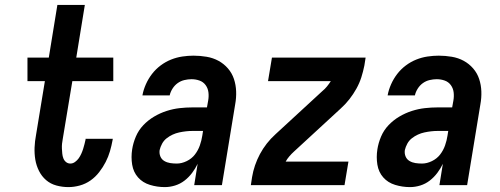

<svg xmlns="http://www.w3.org/2000/svg" viewBox="-20 -755 2040 783"><path d="M259 8Q234 8 210 1.5Q186 -5 168 -20.5Q150 -36 139 -58Q128 -80 124 -104Q120 -128 121 -153.5Q122 -179 127 -205L163 -424H92V-520H179L214 -735H326L291 -520H442V-424H275L236 -189Q234 -179 233 -169Q232 -159 232.5 -148.5Q233 -138 234 -128Q235 -118 238.5 -109Q242 -100 249.5 -94Q257 -88 267 -88Q277 -88 286 -94.5Q295 -101 301 -109.5Q307 -118 311.5 -128Q316 -138 319 -147.5Q322 -157 324.5 -167Q327 -177 329 -186V-189H440L439 -183Q435 -161 428.5 -138.5Q422 -116 411 -94.5Q400 -73 384.5 -53Q369 -33 349 -19Q329 -5 305.5 1.5Q282 8 259 8Z M652 8Q621 8 591.5 -1Q562 -10 543 -31.5Q524 -53 519 -83.5Q514 -114 519 -146Q523 -172 534 -198Q545 -224 564.5 -244.5Q584 -265 608.5 -279.5Q633 -294 659.5 -302.5Q686 -311 712.5 -314Q739 -317 765 -317H824L829 -345Q832 -362 830 -378.5Q828 -395 818.5 -408Q809 -421 793.5 -426.5Q778 -432 761 -432Q747 -432 732 -428.5Q717 -425 704.5 -416Q692 -407 683.5 -393.5Q675 -380 672 -366H561V-367Q565 -389 575 -411.5Q585 -434 600 -453.5Q615 -473 635 -488Q655 -503 677.5 -512Q700 -521 723.5 -524.5Q747 -528 769 -528Q796 -528 822.5 -523.5Q849 -519 871 -507Q893 -495 909.5 -476Q926 -457 934 -433Q942 -409 943 -382.5Q944 -356 939 -329L885 0H772L786 -87Q777 -68 763.5 -50Q750 -32 732.5 -18.5Q715 -5 694 1.5Q673 8 652 8ZM701 -88Q721 -88 741.5 -98Q762 -108 775 -125Q788 -142 795 -162Q802 -182 805 -202L808 -221H765Q752 -221 738.5 -219.5Q725 -218 711 -215Q697 -212 684 -206Q671 -200 659.5 -191Q648 -182 641 -169Q634 -156 631 -143Q629 -129 634 -117Q639 -105 650 -98.5Q661 -92 674 -90Q687 -88 701 -88Z M1003 0 1008 -33Q1012 -57 1020 -80.5Q1028 -104 1040 -126.5Q1052 -149 1068 -169.5Q1084 -190 1104 -208L1294 -383Q1305 -392 1313.5 -402.5Q1322 -413 1329 -424H1073L1089 -520H1471L1466 -488Q1461 -463 1453.5 -439.5Q1446 -416 1433.5 -393.5Q1421 -371 1405 -350.5Q1389 -330 1369 -312L1179 -137Q1169 -128 1160 -117.5Q1151 -107 1145 -96H1401L1385 0Z M1652 8Q1621 8 1591.5 -1Q1562 -10 1543 -31.5Q1524 -53 1519 -83.5Q1514 -114 1519 -146Q1523 -172 1534 -198Q1545 -224 1564.5 -244.5Q1584 -265 1608.5 -279.5Q1633 -294 1659.5 -302.5Q1686 -311 1712.5 -314Q1739 -317 1765 -317H1824L1829 -345Q1832 -362 1830 -378.5Q1828 -395 1818.5 -408Q1809 -421 1793.5 -426.5Q1778 -432 1761 -432Q1747 -432 1732 -428.5Q1717 -425 1704.5 -416Q1692 -407 1683.5 -393.5Q1675 -380 1672 -366H1561V-367Q1565 -389 1575 -411.5Q1585 -434 1600 -453.5Q1615 -473 1635 -488Q1655 -503 1677.5 -512Q1700 -521 1723.5 -524.5Q1747 -528 1769 -528Q1796 -528 1822.5 -523.5Q1849 -519 1871 -507Q1893 -495 1909.5 -476Q1926 -457 1934 -433Q1942 -409 1943 -382.5Q1944 -356 1939 -329L1885 0H1772L1786 -87Q1777 -68 1763.5 -50Q1750 -32 1732.5 -18.5Q1715 -5 1694 1.5Q1673 8 1652 8ZM1701 -88Q1721 -88 1741.5 -98Q1762 -108 1775 -125Q1788 -142 1795 -162Q1802 -182 1805 -202L1808 -221H1765Q1752 -221 1738.5 -219.5Q1725 -218 1711 -215Q1697 -212 1684 -206Q1671 -200 1659.5 -191Q1648 -182 1641 -169Q1634 -156 1631 -143Q1629 -129 1634 -117Q1639 -105 1650 -98.5Q1661 -92 1674 -90Q1687 -88 1701 -88Z"/></svg>

Font: Iosevka Term Curly Oblique
Style: Bold
Weight: 700
Italic angle: -9°
Designer: Belleve Invis
Foundry: Belleve Invis
Version: Version 32.3.0